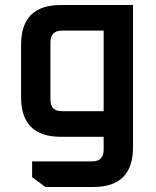

<svg xmlns="http://www.w3.org/2000/svg" viewBox="-20 -545 622 765"><path d="M64 -158V-367Q64 -525 222 -525H510V42Q510 200 352 200H161L108 161V98H347Q393 98 393 52V0H222Q64 0 64 -158ZM181 -148Q181 -102 227 -102H393V-423H227Q181 -423 181 -377Z"/></svg>

Font: Oxanium ExtraLight SemiBold
Style: Regular
Weight: 600
Version: Version 2.000